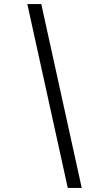

<svg xmlns="http://www.w3.org/2000/svg" viewBox="-20 -720 453 949"><path d="M315 209 115 -700H184L384 209Z"/></svg>

Font: Red Hat Text
Style: Italic
Weight: 300
Italic angle: -12°
Designer: Pentagram, MCKL
Foundry: Pentagram, MCKL
Version: Version 1.023